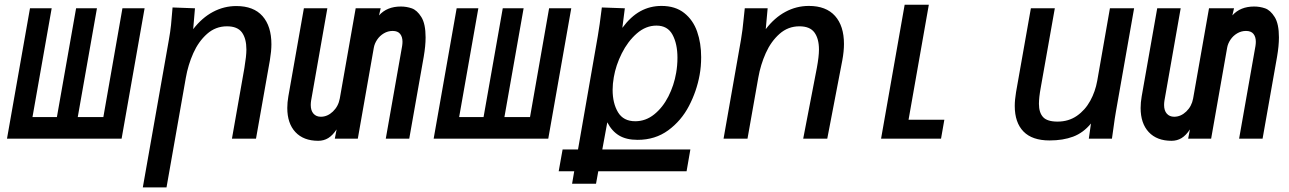

<svg xmlns="http://www.w3.org/2000/svg" viewBox="-20 -585 5440 810"><path d="M493 0H9.5L106.5 -550H198L117 -91H220L301 -550H389L308 -91H416L496.5 -550H590Z M708 -553.5 802.5 -550 795 -462Q832 -510 878.5 -534.8Q925 -559.5 977 -559.5Q1050 -559.5 1087.5 -517Q1125 -474.5 1125 -398Q1125 -369.5 1118.5 -330.5L1060 0H958.5L1011 -298Q1019.5 -349 1019.5 -376Q1019.5 -422 1000.8 -448Q982 -474 937.5 -474Q889.5 -474 853.5 -442Q817.5 -410 795.5 -360.8Q773.5 -311.5 764 -257L682.5 205.5H582.5L692.5 -417.5Q698.5 -451 701.5 -479.5Q704.5 -508 708 -553.5Z M1192 -129.5Q1192 -152.5 1196.5 -178.5L1262 -550H1361L1292.5 -160.5Q1291 -151 1291 -142Q1291 -118.5 1302.5 -105.5Q1314 -92.5 1333.5 -92.5Q1361.5 -92.5 1384.5 -114.5Q1407.5 -136.5 1413.5 -169.5L1480.5 -550H1586L1579 -520Q1612.5 -557.5 1671 -557.5Q1695 -557.5 1717.2 -549.8Q1739.5 -542 1757.5 -513.2Q1775.5 -484.5 1775.5 -427Q1775.5 -391.5 1767.5 -345L1706.5 0H1607.5L1676.5 -391Q1678 -401 1678 -409Q1678 -429.5 1668 -442Q1658 -454.5 1636.5 -454.5Q1616.5 -454.5 1599.2 -444.2Q1582 -434 1571 -417.5Q1560 -401 1557 -383.5L1489.5 0H1392.5L1400 -39Q1383.5 -14 1364.8 -2.5Q1346 9 1322.5 9Q1260.5 9 1226.2 -27.8Q1192 -64.5 1192 -129.5Z M2293 0H1809.5L1906.5 -550H1998L1917 -91H2020L2101 -550H2189L2108 -91H2216L2296.5 -550H2390Z M2353.5 45.5H2418.5L2502 -433Q2510.5 -483 2517 -538L2519 -553.5L2616 -550L2605.5 -467.5Q2641 -515.5 2681.8 -537.8Q2722.5 -560 2770.5 -560Q2829 -560 2866.5 -530.2Q2904 -500.5 2921 -451.8Q2938 -403 2938 -344Q2938 -304 2931.5 -268.5Q2919 -200 2886.5 -137.8Q2854 -75.5 2799 -35.2Q2744 5 2670 5Q2622 5 2591.5 -13.5Q2561 -32 2542 -69L2521 45.5H2892.5L2876.5 137.5H2504L2494.5 190H2393.5L2402.5 137.5H2337ZM2832.5 -277.5Q2838 -309 2838 -341.5Q2838 -400 2817.2 -438.5Q2796.5 -477 2749.5 -477Q2704.5 -477 2666.5 -443.8Q2628.5 -410.5 2603.2 -360Q2578 -309.5 2569.5 -259.5Q2564.5 -231 2564.5 -206Q2564.5 -149.5 2587.2 -111.5Q2610 -73.5 2660 -73.5Q2704 -73.5 2740 -102.5Q2776 -131.5 2799.8 -178.2Q2823.5 -225 2832.5 -277.5Z M3117.5 -507.5 3122 -550H3218.5L3210.5 -462Q3247.5 -510.5 3293.8 -535.2Q3340 -560 3392.5 -560Q3465 -560 3502.8 -517.8Q3540.5 -475.5 3540.5 -399.5Q3540.5 -368.5 3533.5 -330.5L3470 0H3368.5L3426 -298Q3435 -346.5 3435 -376Q3435 -421.5 3416 -447.8Q3397 -474 3352.5 -474Q3304.5 -474 3268.5 -442Q3232.5 -410 3210.5 -360.8Q3188.5 -311.5 3179 -257L3133.5 0H3032.5L3106 -417.5Q3113 -458 3117.5 -507.5Z M3796.5 -565H3898.5L3813 -80H3964L3950 0H3697Z M4261 -138Q4261 -163.5 4266.5 -196.5L4329 -550H4430L4370.5 -214.5Q4363 -173.5 4363 -147Q4363 -110 4380.5 -91Q4398 -72 4441.5 -72Q4488 -72 4523 -96.2Q4558 -120.5 4579.5 -159.8Q4601 -199 4609 -244.5L4662.5 -550H4764.5L4688 -115.5Q4683.5 -91.5 4676.5 -39L4671 0H4573.5L4582.5 -64Q4550 -24.5 4507.2 -8.5Q4464.5 7.5 4408 7.5Q4334.5 7.5 4297.8 -30.2Q4261 -68 4261 -138Z M4792 -129.5Q4792 -152.5 4796.5 -178.5L4862 -550H4961L4892.5 -160.5Q4891 -151 4891 -142Q4891 -118.5 4902.5 -105.5Q4914 -92.5 4933.5 -92.5Q4961.5 -92.5 4984.5 -114.5Q5007.5 -136.5 5013.5 -169.5L5080.5 -550H5186L5179 -520Q5212.5 -557.5 5271 -557.5Q5295 -557.5 5317.2 -549.8Q5339.5 -542 5357.5 -513.2Q5375.5 -484.5 5375.5 -427Q5375.5 -391.5 5367.5 -345L5306.5 0H5207.5L5276.5 -391Q5278 -401 5278 -409Q5278 -429.5 5268 -442Q5258 -454.5 5236.5 -454.5Q5216.5 -454.5 5199.2 -444.2Q5182 -434 5171 -417.5Q5160 -401 5157 -383.5L5089.5 0H4992.5L5000 -39Q4983.5 -14 4964.8 -2.5Q4946 9 4922.5 9Q4860.5 9 4826.2 -27.8Q4792 -64.5 4792 -129.5Z"/></svg>

Font: JuliaMono Medium
Style: Italic
Weight: 500
Italic angle: -9°
Monospace: yes
Designer: cormullion
Foundry: corm
Version: Version 0.054; ttfautohint (v1.8.4)